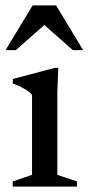

<svg xmlns="http://www.w3.org/2000/svg" viewBox="-22 -690 327 710"><path d="M193.5 -439 190 -351V-43.5L262.5 -19V0H25V-19L96.5 -43.5V-339.5Q87.5 -350.5 67.5 -362Q47.5 -373.5 25.5 -381V-398L180.5 -439ZM-1.5 -504.5 98.5 -670H185.5L285.5 -504.5H247.5L142 -597.5L36.5 -504.5Z"/></svg>

Font: Newsreader Text Medium
Style: Regular
Weight: 500
Designer: Hugues Gentile
Foundry: Production Type
Version: Version 1.001